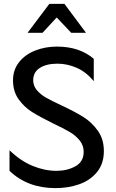

<svg xmlns="http://www.w3.org/2000/svg" viewBox="-20 -957 597 989"><path d="M271 -77Q210 -77 148 -102.5Q86 -128 29 -183V-77Q122 12 266 12Q332 12 388.5 -8Q445 -28 480 -71Q515 -114 515 -179Q515 -240 484 -283.5Q453 -327 410 -354Q367 -381 299 -413Q247 -437 218 -453.5Q189 -470 170 -492.5Q151 -515 151 -544Q151 -585 185 -607Q219 -629 276 -629Q326 -629 374.5 -608Q423 -587 463 -539V-654Q390 -717 273 -717Q213 -717 161 -696.5Q109 -676 78 -636.5Q47 -597 47 -543Q47 -486 76 -445.5Q105 -405 146 -379.5Q187 -354 254 -321Q307 -296 338.5 -277.5Q370 -259 390.5 -233.5Q411 -208 411 -175Q411 -124 368.5 -100.5Q326 -77 271 -77ZM312 -937H234L122 -788H199L272 -867L347 -788H423Z"/></svg>

Font: Geom
Style: Regular
Weight: 400
Version: Version 1.102